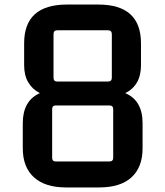

<svg xmlns="http://www.w3.org/2000/svg" viewBox="-20 -818 725 843"><path d="M270 5Q178 5 129 -39.5Q80 -84 80 -167V-277Q80 -376 155 -409Q122 -426 104 -456.5Q86 -487 86 -532V-628Q86 -798 274 -798H412Q599 -798 599 -628V-532Q599 -487 581.5 -456.5Q564 -426 530 -409Q606 -377 606 -277V-167Q606 -84 557.5 -39.5Q509 5 415 5ZM231 -460H454Q471 -460 471 -477V-668Q471 -685 454 -685H231Q215 -685 215 -668V-477Q215 -460 231 -460ZM225 -109H460Q477 -109 477 -125V-339Q477 -355 460 -355H225Q209 -355 209 -339V-125Q209 -109 225 -109Z"/></svg>

Font: Kdam Thmor Pro
Style: Regular
Weight: 400
Designer: Sovichet Tep, Longdey Hak
Foundry: Anagata Design
Version: Version 1.003; ttfautohint (v1.8.4.7-5d5b)